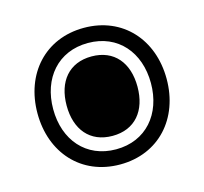

<svg xmlns="http://www.w3.org/2000/svg" viewBox="-77 -614 690 649"><g transform="rotate(-15 268.0 -289.0)"><path d="M268 -50C404 -50 494 -151 494 -289C494 -427 404 -528 268 -528C132 -528 42 -427 42 -289C42 -151 132 -50 268 -50ZM268 -103C163 -103 97 -181 97 -289C97 -397 163 -475 268 -475C373 -475 439 -397 439 -289C439 -181 373 -103 268 -103ZM268 -150C347 -150 392 -205 392 -289C392 -373 347 -428 268 -428C189 -428 144 -373 144 -289C144 -205 189 -150 268 -150Z"/></g></svg>

Font: Noto Sans Thai Looped Black
Style: Regular
Weight: 900
Designer: Sasikarn Vongin, Ben Mitchell
Foundry: The Fontpad Ltd
Version: Version 1.001